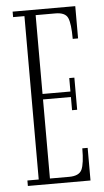

<svg xmlns="http://www.w3.org/2000/svg" viewBox="-52 -734 417 768"><g transform="rotate(-5 157.0 -350.0)"><path d="M28.5 0V-22H74V-678H28.5V-700H280V-570.5H258.5Q258.5 -631.5 248.2 -654.8Q238 -678 198.5 -678H119V-361.5H231V-415.5H251.5V-286.5H231V-339.5H119V-22H196.5Q236.5 -22 247.5 -46Q258.5 -70 258.5 -131H280V0Z"/></g></svg>

Font: Imbue 50pt ExtraLight
Style: Regular
Weight: 200
Designer: Tyler Finck
Foundry: Etcetera Type Company
Version: Version 1.102; ttfautohint (v1.8.3)